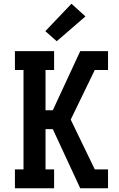

<svg xmlns="http://www.w3.org/2000/svg" viewBox="-20 -1009 640 1029"><path d="M410 0 263 -317H224V-101H270V0H60V-101H106V-634H60V-735H270V-634H224V-418H263L410 -735H559V-634H488L359 -368L488 -101H559V0ZM284 -788 223 -842 363 -989 438 -921Z"/></svg>

Font: Iosevka HT Extended
Style: Bold
Weight: 700
Width: 7
Monospace: yes
Designer: Belleve Invis
Foundry: Belleve Invis
Version: Version 32.3.0; ttfautohint (v1.8.4)